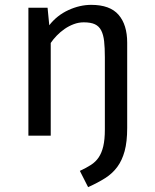

<svg xmlns="http://www.w3.org/2000/svg" viewBox="-20 -559 640 791"><path d="M504 -32Q504 25 493.5 63.5Q483 102 463 129Q443 156 413 175Q383 194 343 212L309 145Q335 133 354.5 120.5Q374 108 386.5 89.5Q399 71 405.5 43.5Q412 16 412 -26V-323Q412 -362 409 -389Q406 -416 397 -433.5Q388 -451 371 -459Q354 -467 325 -467Q304 -467 284 -459.5Q264 -452 246.5 -440Q229 -428 214 -412.5Q199 -397 189 -382V0H97V-527H176L183 -455Q215 -496 262 -517.5Q309 -539 356 -539Q433 -539 468.5 -498Q504 -457 504 -383Z"/></svg>

Font: Wlorlttqgufhjawjgtejqphaquk
Style: Regular
Weight: 400
Monospace: yes
Designer: Carrois Corporate & Edenspiekermann
Foundry: Carrois Corporate GbR & Edenspiekermann AG
Version: Version 2.001